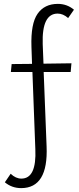

<svg xmlns="http://www.w3.org/2000/svg" viewBox="-20 -731 406 989"><path d="M200 -504 204 -403 348 -405 344 -360H205L220 23Q229 238 89 238Q41 238 5 208L35 164Q61 189 90 189Q169 189 162 37L147 -360H36L40 -401L145 -402L142 -490Q138 -609 173.5 -660Q209 -711 278 -711Q325 -711 361 -681L331 -638Q305 -661 277 -661Q195 -661 200 -504Z"/></svg>

Font: EauTest Semilight
Style: Italic
Weight: 300
Italic angle: -12°
Designer: Christian Thalmann (Catharsis Fonts)
Version: Version 0.001;PS 000.001;hotconv 1.0.88;makeotf.lib2.5.64775